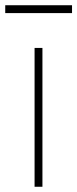

<svg xmlns="http://www.w3.org/2000/svg" viewBox="-43 -713 295 733"><path d="M119 0H89V-530H119ZM-23 -693H232V-663H-23Z"/></svg>

Font: Roundo ExtraLight
Style: Regular
Weight: 250
Designer: Namrata Goyal (Gurmukhi), Shiva Nallaperumal (Latin)
Foundry: Indian Type Foundry
Version: Version 1.000;PS 1.0;hotconv 1.0.88;makeotf.lib2.5.647800